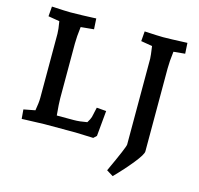

<svg xmlns="http://www.w3.org/2000/svg" viewBox="-126 -845 1224 1180"><g transform="rotate(15 486.5 -255.0)"><path d="M55 -54 128 -68Q137 -120 137 -149V-557Q137 -583 128 -635L56 -647L61 -710Q151 -705 179 -705Q219 -705 256 -706.5Q293 -708 322 -709L343 -710L347 -642L264 -634Q256 -570 256 -527V-179Q256 -146 263 -71H371Q408 -71 455 -80Q470 -104 474 -118L488 -181L549 -176L534 -14L515 4Q458 2 401 0H201Q177 0 85 4L60 5ZM727 -11V-557Q727 -572 718 -635L646 -647L651 -710Q741 -705 769 -705Q808 -705 923 -710L927 -642L854 -635Q846 -571 846 -527V1Q846 21 798.5 80Q751 139 691 200L649 174Q727 6 727 -11Z"/></g></svg>

Font: Andada Pro
Style: Bold
Weight: 700
Designer: Carolina Giovagnoli
Foundry: Huerta Tipografica
Version: Version 3.005; ttfautohint (v1.8.4)